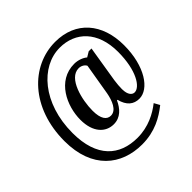

<svg xmlns="http://www.w3.org/2000/svg" viewBox="-214 -898 1225 1225"><g transform="rotate(-45 398.0 -286.0)"><path d="M388 142C504 142 584 95 647 45L626 7C573 49 496 91 397 91C237 91 125 -4 125 -224C125 -493 282 -667 452 -667C594 -667 697 -568 697 -385C697 -218 637 -127 589 -127C569 -127 546 -145 546 -200C546 -217 548 -249 552 -274L592 -520H567L532 -499C516 -514 481 -529 445 -529C291 -529 220 -371 220 -248C220 -134 279 -77 351 -77C412 -77 449 -119 473 -171H478C494 -106 531 -77 582 -77C668 -77 754 -197 754 -388C754 -584 643 -714 458 -714C240 -714 52 -524 52 -224C52 26 202 142 388 142ZM377 -129C341 -129 316 -160 316 -234C316 -330 353 -489 445 -489C467 -489 488 -477 496 -460L460 -247C450 -192 426 -129 377 -129Z"/></g></svg>

Font: Noto Serif Ethiopic Condensed SemiBold
Style: Regular
Weight: 600
Width: 3
Designer: Monotype Design Team
Foundry: Monotype Imaging Inc.
Version: Version 2.102